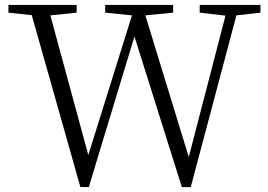

<svg xmlns="http://www.w3.org/2000/svg" viewBox="-20 -746 1082 774"><path d="M338 8 522 -599 713 8H749L933 -684L1030 -695V-726H785V-695L889 -683L741 -113L566 -684L678 -695V-726H404V-695L512 -684L336 -121L183 -684L289 -695V-726H14V-695L108 -685L304 8Z"/></svg>

Font: AllPunType Light
Style: Regular
Weight: 300
Version: 1.0